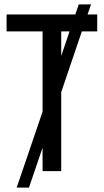

<svg xmlns="http://www.w3.org/2000/svg" viewBox="-20 -780 474 875"><path d="M259 0V-360L353 -637H423V-714H379L395 -760H339L323 -714H10V-637H174V-271L56 75H112L174 -107V0ZM259 -637H297L259 -525Z"/></svg>

Font: Noto Sans Condensed
Style: Regular
Weight: 400
Width: 3
Designer: Monotype Design Team
Foundry: Monotype Imaging Inc.
Version: Version 2.013